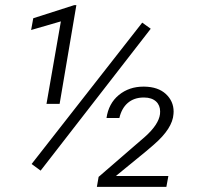

<svg xmlns="http://www.w3.org/2000/svg" viewBox="-20 -730 778 750"><path d="M278.3 -710H270L109.9 -658.7L101.6 -612.8L217.8 -646.5L161.6 -324.2H212.9ZM568.8 -617.7 535.6 -641.6 103.5 -89.4 138.7 -63.5ZM637.7 -42.5H432.6L550.8 -139.2L581.5 -165.5C629.9 -207.5 655.3 -247.1 657.7 -284.7C657.7 -287.6 658.2 -291 658.2 -293.9C658.2 -321.3 647.9 -344.2 627.9 -362.8C607.9 -381.3 580.1 -391.1 543.5 -391.6C542.5 -391.6 541.5 -391.6 540 -391.6C503.4 -391.6 471.2 -380.9 444.3 -358.9C417.5 -336.9 401.4 -306.6 396 -269H446.3C457.5 -318.4 490.2 -349.1 541 -349.1C542 -349.1 542.5 -349.1 543 -349.1C583.5 -349.1 605.5 -326.2 605.5 -294.9C605.5 -291.5 605.5 -288.1 605 -284.2C601.6 -257.3 582 -227.5 546.4 -195.8L365.2 -39.1L358.4 0H629.9Z"/></svg>

Font: Roboto Light
Style: Italic
Weight: 300
Italic angle: -12°
Designer: Google
Version: Version 2.137; 2017